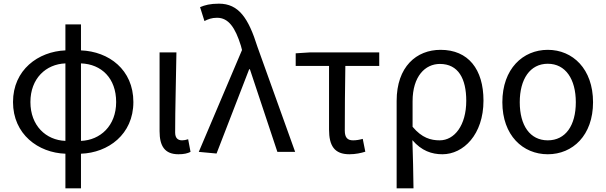

<svg xmlns="http://www.w3.org/2000/svg" viewBox="-20 -829 3308 1048"><path d="M337 199H422V10C570 5 708 -95 708 -272C708 -449 574 -548 422 -554V-696H337V-554C189 -548 51 -448 51 -272C51 -96 189 5 337 10ZM146 -272C146 -401 231 -479 337 -483V-60C231 -64 146 -143 146 -272ZM614 -272C614 -142 527 -64 422 -60V-483C534 -479 614 -402 614 -272Z M954 13C985 13 1004 8 1020 0L1007 -69C995 -65 984 -63 974 -63C951 -63 936 -75 936 -106C936 -237 941 -396 943 -543H851V-113C851 -32 879 13 954 13Z M1162 9 1340 -451H1344L1494 0H1591L1385 -574C1336 -730 1283 -809 1175 -809C1127 -809 1098 -801 1072 -790L1096 -714C1115 -724 1135 -732 1165 -732C1227 -732 1264 -679 1295 -579L1301 -556L1065 0Z M1887 13C1921 13 1952 6 1974 -1L1960 -71C1942 -66 1925 -63 1907 -63C1877 -63 1862 -78 1862 -116C1862 -226 1863 -346 1865 -469H2050V-543H1672L1594 -538V-469H1776V-122C1776 -34 1805 13 1887 13Z M2145 199H2237C2236 103 2234 34 2231 -64C2281 -6 2336 13 2395 13C2509 13 2619 -94 2619 -280C2619 -451 2536 -557 2385 -557C2253 -557 2145 -465 2145 -278ZM2380 -63C2332 -63 2283 -76 2232 -137V-276C2232 -413 2301 -480 2381 -480C2482 -480 2525 -399 2525 -279C2525 -144 2460 -63 2380 -63Z M2970 13C3106 13 3217 -90 3217 -271C3217 -453 3106 -557 2970 -557C2834 -557 2722 -453 2722 -271C2722 -90 2834 13 2970 13ZM2970 -63C2873 -63 2817 -144 2817 -271C2817 -397 2873 -481 2970 -481C3067 -481 3123 -397 3123 -271C3123 -144 3067 -63 2970 -63Z"/></svg>

Font: Microsoft YaHei
Style: Regular
Weight: 400
Designer: Ryoko NISHIZUKA 西塚涼子 (kana, bopomofo & ideographs); Paul D. Hunt (Latin, Greek & Cyrillic); Sandoll Communications 산돌커뮤니
Foundry: Adobe
Version: Version 2.001;hotconv 1.0.111;makeotfexe 2.5.65597